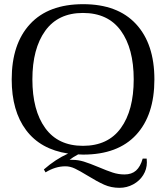

<svg xmlns="http://www.w3.org/2000/svg" viewBox="-20 -730 795 919"><path d="M682 29Q683 35 683 47Q683 80 665.5 108Q648 136 617.5 152.5Q587 169 552 169Q512 169 478.5 154Q445 139 398 110Q362 88 339 77Q316 66 293 66Q245 66 198 95L190 81Q246 32 306 5Q174 -15 105 -107Q36 -199 36 -350Q36 -520 124 -615Q212 -710 378 -710Q543 -710 631 -615Q719 -520 719 -350Q719 -179 631.5 -84.5Q544 10 378 10Q362 10 354 9Q328 23 313 35H325Q354 35 381.5 43.5Q409 52 452 70Q492 87 519.5 96Q547 105 576 105Q610 105 631 86.5Q652 68 663 29ZM377 -32Q497 -32 558.5 -117Q620 -202 620 -350Q620 -498 558.5 -583Q497 -668 377 -668Q258 -668 196.5 -582.5Q135 -497 135 -350Q135 -202 196.5 -117Q258 -32 377 -32Z"/></svg>

Font: TavirajRegular
Style: Regular
Weight: 400
Designer: Katatrad Team
Foundry: CadsonDemak
Version: Version 1.001